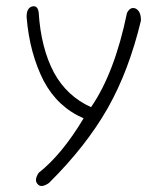

<svg xmlns="http://www.w3.org/2000/svg" viewBox="-20 -466 540 620"><path d="M435 -399Q416 -320 389.5 -249.5Q363 -179 328 -117Q258 6 138 125Q113 142 102 129Q89 116 105 92Q180 33 250 -84Q166 -120 121 -205Q99 -248 85 -299Q71 -350 66 -410Q65 -439 83 -445Q102 -450 105 -425Q112 -312 154 -232Q196 -155 274 -120Q312 -175 341 -251Q370 -327 390 -424Q401 -446 419 -438Q436 -428 435 -399Z"/></svg>

Font: Yomogi
Style: Regular
Weight: 400
Designer: satsuyako
Foundry: satsuyako
Version: Version 3.100